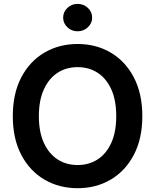

<svg xmlns="http://www.w3.org/2000/svg" viewBox="-20 -966 805 996"><path d="M382.8 10.3Q286.6 10.3 210.4 -34.4Q134.3 -79.1 90.3 -162.8Q46.4 -246.6 46.4 -363.3Q46.4 -480.5 90.3 -564.5Q134.3 -648.4 210.4 -693.1Q286.6 -737.8 382.8 -737.8Q478.5 -737.8 554.4 -693.1Q630.4 -648.4 674.3 -564.5Q718.3 -480.5 718.3 -363.3Q718.3 -246.6 674.3 -162.8Q630.4 -79.1 554.4 -34.4Q478.5 10.3 382.8 10.3ZM382.8 -109.9Q441.4 -109.9 486.6 -139.2Q531.7 -168.5 557.4 -225.1Q583 -281.7 583 -363.3Q583 -445.8 557.4 -502.4Q531.7 -559.1 486.6 -588.4Q441.4 -617.7 382.8 -617.7Q323.7 -617.7 278.6 -588.4Q233.4 -559.1 207.5 -502.2Q181.6 -445.3 181.6 -363.3Q181.6 -281.7 207.5 -225.1Q233.4 -168.5 278.6 -139.2Q323.7 -109.9 382.8 -109.9ZM382.3 -803.7Q351.6 -803.7 329.6 -824.5Q307.6 -845.2 307.6 -874.5Q307.6 -904.3 329.6 -925Q351.6 -945.8 382.3 -945.8Q413.6 -945.8 435.8 -925Q458 -904.3 458 -874.5Q458 -845.2 435.8 -824.5Q413.6 -803.7 382.3 -803.7Z"/></svg>

Font: V-Inter
Style: SemiBold-600
Weight: 600
Designer: Rasmus Andersson
Foundry: rsms
Version: Version 4.000;git-4146feb